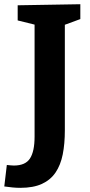

<svg xmlns="http://www.w3.org/2000/svg" viewBox="-64 -724 426 909"><path d="M19.7 -699 316.3 -704V-633.7L227.3 -601L243 -630.3V-106.3Q243 -43.3 233 7Q223 57.3 199 92.7Q175 128 134.3 146.7Q93.7 165.3 32 165.3Q14 165.3 -4.5 163.5Q-23 161.7 -43.7 158.7L-31.7 57Q-22 58 -14.2 58.8Q-6.3 59.7 1.7 59.7Q56.3 59.7 78 26.2Q99.7 -7.3 99.7 -77V-630.3L116.7 -603.3L19.7 -627.3Z"/></svg>

Font: Bitter Thin
Style: Regular
Weight: 100
Designer: Sol Matas, and Bitter project Authors
Foundry: Sol Matas
Version: Version 2.002